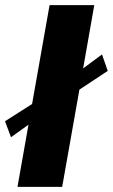

<svg xmlns="http://www.w3.org/2000/svg" viewBox="-106 -731 442 751"><path d="M-37.6 0H137.2L204.6 -380.4L315.4 -453.6L293 -518.1L219.2 -463.4L262.7 -710.9H87.9L19.5 -324.2L-86.4 -256.8L-63 -194.3L5.4 -243.2Z"/></svg>

Font: Roboto Flex Super Cond Black
Style: Italic
Weight: 900
Width: 3
Italic angle: -10°
Designer: Berlow after Robertson
Foundry: Google
Version: Version 3.200;Glyphs 3.3 (3311)